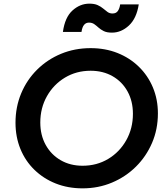

<svg xmlns="http://www.w3.org/2000/svg" viewBox="-20 -1021 922 1053"><path d="M433 12Q353 12 286 -14.5Q219 -41 169 -89.5Q119 -138 92 -204Q65 -270 65 -348Q65 -434 96 -508.5Q127 -583 183.5 -639Q240 -695 315 -726Q390 -757 477 -757Q557 -757 624 -730.5Q691 -704 741 -655.5Q791 -607 818.5 -541.5Q846 -476 846 -399Q846 -312 814 -237.5Q782 -163 725.5 -107Q669 -51 594 -19.5Q519 12 433 12ZM433 -112Q511 -112 573.5 -149.5Q636 -187 672.5 -252Q709 -317 709 -397Q709 -466 679.5 -519.5Q650 -573 597.5 -603Q545 -633 477 -633Q399 -633 336.5 -595.5Q274 -558 237.5 -493.5Q201 -429 201 -349Q201 -280 230.5 -226.5Q260 -173 312.5 -142.5Q365 -112 433 -112ZM594 -842Q566 -842 549 -850.5Q532 -859 520.5 -869.5Q509 -880 497 -888.5Q485 -897 468 -897Q434 -897 427 -846H325Q336 -926 377.5 -963.5Q419 -1001 470 -1001Q498 -1001 515.5 -993Q533 -985 545.5 -974.5Q558 -964 569.5 -955.5Q581 -947 597 -947Q617 -947 626.5 -961Q636 -975 639 -997H741Q729 -920 687 -881Q645 -842 594 -842Z"/></svg>

Font: Plus Jakarta Sans
Style: Bold Italic
Weight: 700
Italic angle: -8°
Designer: Gumpita Rahayu
Foundry: Tokotype
Version: Version 2.071; ttfautohint (v1.8.4.7-5d5b);gftools[0.9.29]